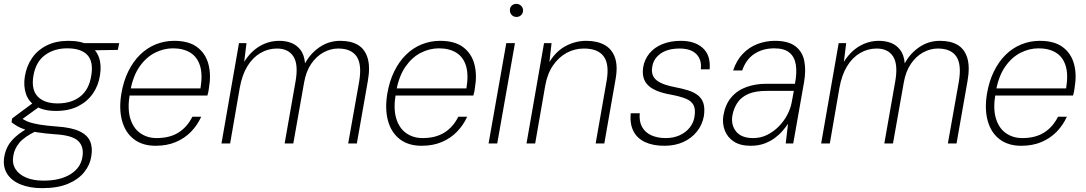

<svg xmlns="http://www.w3.org/2000/svg" viewBox="-52 -745 5638 997"><path d="M167 232Q102 232 54.5 212.5Q7 193 -15.5 156.5Q-38 120 -30 70Q-25 40 -11.5 14.5Q2 -11 29.5 -35.5Q57 -60 102 -85L137 -65Q74 -35 48 -3Q22 29 17 65Q10 104 28.5 133Q47 162 84.5 177.5Q122 193 174 193Q260 193 313.5 160Q367 127 376 70Q385 17 354 -13Q323 -43 231 -48Q178 -52 141 -58Q104 -64 79 -72Q54 -80 37.5 -90Q21 -100 8 -110L11 -130L120 -211L161 -197L45 -113L50 -136Q62 -130 74 -122.5Q86 -115 105 -109Q124 -103 157 -97.5Q190 -92 244 -88Q319 -83 360.5 -63.5Q402 -44 416 -11Q430 22 422 67Q416 110 386 148Q356 186 302 209Q248 232 167 232ZM239 -169Q175 -169 136 -192.5Q97 -216 83 -257Q69 -298 77 -348Q86 -403 115 -444.5Q144 -486 191.5 -509.5Q239 -533 304 -533Q370 -533 409 -510Q448 -487 462 -446.5Q476 -406 467 -353Q459 -301 430.5 -259.5Q402 -218 354 -193.5Q306 -169 239 -169ZM247 -208Q320 -208 365.5 -244.5Q411 -281 422 -353Q434 -425 401.5 -459.5Q369 -494 297 -494Q229 -494 181 -458.5Q133 -423 121 -349Q110 -278 144.5 -243Q179 -208 247 -208ZM385 -483 377 -521H567L560 -486Z M756 12Q688 12 643.5 -22Q599 -56 582 -117Q565 -178 578 -258Q589 -323 614 -374Q639 -425 675 -460.5Q711 -496 756.5 -514.5Q802 -533 852 -533Q928 -533 971.5 -500.5Q1015 -468 1030 -413Q1045 -358 1033 -288Q1032 -278 1030 -269Q1028 -260 1025 -249H608L614 -286H989Q1001 -358 986.5 -404Q972 -450 935.5 -472Q899 -494 846 -494Q798 -494 752.5 -471Q707 -448 673 -399.5Q639 -351 625 -275L622 -257Q609 -181 624.5 -130Q640 -79 676.5 -53.5Q713 -28 761 -28Q829 -28 874.5 -56.5Q920 -85 947 -139H993Q973 -95 940 -61Q907 -27 861 -7.5Q815 12 756 12Z M1098 0 1189 -521H1228L1216 -424Q1250 -478 1297 -505.5Q1344 -533 1399 -533Q1431 -533 1459.5 -522.5Q1488 -512 1508 -486.5Q1528 -461 1532 -416Q1560 -468 1608 -500.5Q1656 -533 1715 -533Q1771 -533 1807 -511.5Q1843 -490 1857 -443.5Q1871 -397 1858 -324L1801 0H1756L1813 -321Q1828 -410 1800 -451.5Q1772 -493 1704 -493Q1665 -493 1628 -473Q1591 -453 1564 -413.5Q1537 -374 1527 -316L1471 0H1426L1483 -324Q1498 -411 1471.5 -452Q1445 -493 1386 -493Q1340 -493 1300 -469.5Q1260 -446 1232.5 -401Q1205 -356 1193 -289L1143 0Z M2137 12Q2069 12 2024.5 -22Q1980 -56 1963 -117Q1946 -178 1959 -258Q1970 -323 1995 -374Q2020 -425 2056 -460.5Q2092 -496 2137.5 -514.5Q2183 -533 2233 -533Q2309 -533 2352.5 -500.5Q2396 -468 2411 -413Q2426 -358 2414 -288Q2413 -278 2411 -269Q2409 -260 2406 -249H1989L1995 -286H2370Q2382 -358 2367.5 -404Q2353 -450 2316.5 -472Q2280 -494 2227 -494Q2179 -494 2133.5 -471Q2088 -448 2054 -399.5Q2020 -351 2006 -275L2003 -257Q1990 -181 2005.5 -130Q2021 -79 2057.5 -53.5Q2094 -28 2142 -28Q2210 -28 2255.5 -56.5Q2301 -85 2328 -139H2374Q2354 -95 2321 -61Q2288 -27 2242 -7.5Q2196 12 2137 12Z M2485 0 2577 -521H2622L2530 0ZM2630 -657Q2616 -657 2606 -666.5Q2596 -676 2596 -691Q2595 -706 2605 -715.5Q2615 -725 2629 -725Q2643 -725 2653.5 -715.5Q2664 -706 2664 -691Q2664 -676 2654 -666.5Q2644 -657 2630 -657Z M2682 0 2773 -521H2812L2801 -423Q2835 -479 2885.5 -506Q2936 -533 2993 -533Q3049 -533 3087.5 -511.5Q3126 -490 3141.5 -445.5Q3157 -401 3144 -331L3086 0H3041L3098 -325Q3113 -411 3083 -452Q3053 -493 2980 -493Q2932 -493 2890.5 -470.5Q2849 -448 2819.5 -405Q2790 -362 2779 -299L2727 0Z M3398 12Q3339 12 3298 -7Q3257 -26 3237.5 -63.5Q3218 -101 3223 -157H3270Q3266 -115 3282 -86Q3298 -57 3330 -42.5Q3362 -28 3405 -28Q3445 -28 3477 -42.5Q3509 -57 3529 -82Q3549 -107 3554 -137Q3561 -177 3549.5 -199Q3538 -221 3509.5 -232.5Q3481 -244 3435 -253Q3394 -260 3364 -271.5Q3334 -283 3315.5 -300Q3297 -317 3290 -341Q3283 -365 3288 -397Q3295 -437 3320.5 -468Q3346 -499 3388 -516Q3430 -533 3484 -533Q3556 -533 3597.5 -495.5Q3639 -458 3633 -385H3587Q3593 -434 3564.5 -463.5Q3536 -493 3477 -493Q3415 -493 3378 -466.5Q3341 -440 3335 -398Q3330 -373 3338.5 -352.5Q3347 -332 3373.5 -317.5Q3400 -303 3450 -293Q3488 -286 3519 -276.5Q3550 -267 3571 -251Q3592 -235 3600.5 -209Q3609 -183 3603 -142Q3595 -97 3567 -62Q3539 -27 3496 -7.5Q3453 12 3398 12Z M3846 12Q3792 12 3758.5 -10Q3725 -32 3711.5 -68Q3698 -104 3704 -144Q3714 -202 3744.5 -238.5Q3775 -275 3822.5 -292.5Q3870 -310 3928 -310H4076Q4087 -368 4080.5 -409Q4074 -450 4047 -472Q4020 -494 3969 -494Q3909 -494 3865.5 -465.5Q3822 -437 3802 -379H3755Q3772 -431 3805 -465.5Q3838 -500 3881.5 -516.5Q3925 -533 3972 -533Q4041 -533 4078 -505Q4115 -477 4124.5 -428Q4134 -379 4123 -317L4067 0H4028L4040 -102Q4029 -86 4012 -66Q3995 -46 3971.5 -28.5Q3948 -11 3917 0.5Q3886 12 3846 12ZM3859 -28Q3899 -28 3932.5 -45Q3966 -62 3992.5 -89Q4019 -116 4036 -148.5Q4053 -181 4059 -213L4070 -273H3927Q3870 -273 3833.5 -257Q3797 -241 3777.5 -212Q3758 -183 3751 -145Q3743 -96 3770.5 -62Q3798 -28 3859 -28Z M4212 0 4303 -521H4342L4330 -424Q4364 -478 4411 -505.5Q4458 -533 4513 -533Q4545 -533 4573.5 -522.5Q4602 -512 4622 -486.5Q4642 -461 4646 -416Q4674 -468 4722 -500.5Q4770 -533 4829 -533Q4885 -533 4921 -511.5Q4957 -490 4971 -443.5Q4985 -397 4972 -324L4915 0H4870L4927 -321Q4942 -410 4914 -451.5Q4886 -493 4818 -493Q4779 -493 4742 -473Q4705 -453 4678 -413.5Q4651 -374 4641 -316L4585 0H4540L4597 -324Q4612 -411 4585.5 -452Q4559 -493 4500 -493Q4454 -493 4414 -469.5Q4374 -446 4346.5 -401Q4319 -356 4307 -289L4257 0Z M5251 12Q5183 12 5138.5 -22Q5094 -56 5077 -117Q5060 -178 5073 -258Q5084 -323 5109 -374Q5134 -425 5170 -460.5Q5206 -496 5251.5 -514.5Q5297 -533 5347 -533Q5423 -533 5466.5 -500.5Q5510 -468 5525 -413Q5540 -358 5528 -288Q5527 -278 5525 -269Q5523 -260 5520 -249H5103L5109 -286H5484Q5496 -358 5481.5 -404Q5467 -450 5430.5 -472Q5394 -494 5341 -494Q5293 -494 5247.5 -471Q5202 -448 5168 -399.5Q5134 -351 5120 -275L5117 -257Q5104 -181 5119.5 -130Q5135 -79 5171.5 -53.5Q5208 -28 5256 -28Q5324 -28 5369.5 -56.5Q5415 -85 5442 -139H5488Q5468 -95 5435 -61Q5402 -27 5356 -7.5Q5310 12 5251 12Z"/></svg>

Font: DM Sans 10pt ExtraLight
Style: Italic
Weight: 250
Italic angle: -10°
Version: Version 4.004;gftools[0.9.30]